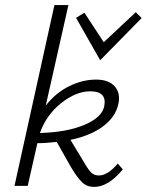

<svg xmlns="http://www.w3.org/2000/svg" viewBox="-20 -731 577 755"><path d="M369 -41Q404 -41 443 -88L463 -65Q406 4 350 4Q322 4 303 -14Q284 -32 259 -74L203 -173Q163 -168 127 -168L89 0H37L194 -711H249L160 -316Q198 -365 251 -391.5Q304 -418 358 -418Q407 -418 430.5 -392Q454 -366 446 -325Q436 -273 387 -235.5Q338 -198 257 -181L311 -92Q327 -64 338.5 -52.5Q350 -41 369 -41ZM537 -660 374 -494 279 -661 312 -681 388 -565 514 -683ZM335 -372Q279 -372 220.5 -325.5Q162 -279 137 -208Q244 -211 313 -240.5Q382 -270 390 -314Q401 -372 335 -372Z"/></svg>

Font: EauTest Semilight
Style: Italic
Weight: 300
Italic angle: -12°
Designer: Christian Thalmann (Catharsis Fonts)
Version: Version 0.001;PS 000.001;hotconv 1.0.88;makeotf.lib2.5.64775